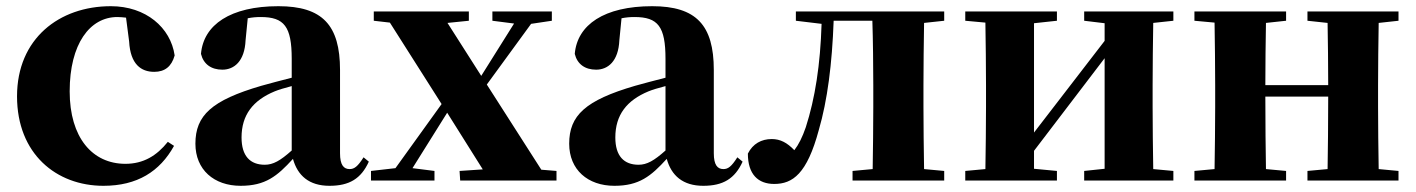

<svg xmlns="http://www.w3.org/2000/svg" viewBox="-20 -583 4572 620"><path d="M397 -449C401 -375 436 -351 478 -351C512 -351 534 -368 544 -404C531 -494 451 -563 338 -563C171 -563 35 -458 35 -272C35 -86 162 17 314 17C423 17 496 -29 542 -112L522 -125C486 -80 443 -54 385 -54C278 -54 205 -139 205 -288C205 -441 270 -528 359 -528C368 -528 377 -527 387 -526Z M922 -97C885 -64 862 -51 835 -51C788 -51 760 -79 760 -139C760 -212 797 -259 867 -288C879 -293 899 -299 922 -305ZM708 -504 724 -510ZM1154 -75C1135 -45 1124 -37 1109 -37C1090 -37 1078 -50 1078 -88V-357C1078 -502 1021 -563 879 -563C724 -563 637 -503 629 -409C637 -376 662 -358 698 -358C736 -358 770 -385 773 -453L780 -524C795 -527 808 -528 822 -528C898 -528 922 -497 922 -393V-332C887 -323 852 -314 824 -306C663 -259 611 -210 611 -119C611 -35 671 17 757 17C837 17 875 -14 926 -70C941 -16 978 17 1044 17C1108 17 1146 -6 1171 -61Z M1728 -35 1552 -310 1695 -506 1762 -516V-546H1570V-516L1640 -507L1534 -338L1425 -509L1494 -516V-546H1187V-516L1239 -510L1406 -247L1257 -40L1178 -31V0H1383V-31L1312 -40L1424 -219L1539 -36L1464 -31L1466 0H1777V-31Z M2129 -97C2092 -64 2069 -51 2042 -51C1995 -51 1967 -79 1967 -139C1967 -212 2004 -259 2074 -288C2086 -293 2106 -299 2129 -305ZM1915 -504 1931 -510ZM2361 -75C2342 -45 2331 -37 2316 -37C2297 -37 2285 -50 2285 -88V-357C2285 -502 2228 -563 2086 -563C1931 -563 1844 -503 1836 -409C1844 -376 1869 -358 1905 -358C1943 -358 1977 -385 1980 -453L1987 -524C2002 -527 2015 -528 2029 -528C2105 -528 2129 -497 2129 -393V-332C2094 -323 2059 -314 2031 -306C1870 -259 1818 -210 1818 -119C1818 -35 1878 17 1964 17C2044 17 2082 -14 2133 -70C2148 -16 2185 17 2251 17C2315 17 2353 -6 2378 -61Z M3029 -516V-546H2550V-516L2633 -506C2629 -374 2612 -265 2582 -172C2571 -140 2559 -116 2545 -98C2522 -122 2500 -134 2472 -134C2439 -134 2411 -119 2395 -87C2395 -20 2428 11 2480 11C2540 11 2586 -22 2624 -163C2652 -259 2667 -377 2672 -516H2797C2799 -458 2800 -366 2800 -308V-238C2800 -182 2799 -95 2798 -37L2733 -31V0H3029V-31L2964 -37C2963 -95 2962 -182 2962 -238V-308C2962 -364 2963 -451 2964 -509Z M3769 -516V-546H3481V-516L3547 -508V-451L3319 -155V-508L3393 -516V-546H3097V-516L3162 -510C3163 -451 3164 -364 3164 -308V-238C3164 -182 3163 -95 3162 -37L3097 -31V0H3393V-31L3319 -38V-96L3547 -395V-38L3481 -31V0H3769V-31L3704 -37C3703 -95 3702 -182 3702 -238V-308C3702 -364 3703 -451 3704 -509Z M4496 -516V-546H4202V-516L4267 -509C4268 -454 4269 -371 4269 -308H4066C4066 -371 4067 -454 4068 -509L4133 -516V-546H3837V-516L3902 -510C3903 -451 3904 -364 3904 -308V-238C3904 -182 3903 -95 3902 -37L3837 -31V0H4133V-31L4068 -37C4067 -95 4066 -186 4066 -271H4269C4269 -186 4268 -95 4267 -37L4202 -31V0H4496V-31L4432 -37C4431 -95 4430 -182 4430 -238V-308C4430 -364 4431 -451 4432 -509Z"/></svg>

Font: Noto Serif TC Black
Style: Regular
Weight: 900
Version: Version 1.001;PS 1.001;hotconv 16.6.54;makeotf.lib2.5.65590